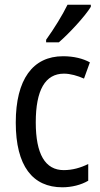

<svg xmlns="http://www.w3.org/2000/svg" viewBox="-20 -786 427 816"><path d="M366 -757V-766H267C245 -721 211 -666 176 -617V-606H230C272 -642 341 -716 366 -757ZM245 10C284 10 325 0 355 -18V-89C323 -73 288 -63 251 -63C172 -63 132 -131 132 -266C132 -403 172 -473 252 -473C279 -473 310 -464 337 -452L362 -521C333 -537 294 -547 248 -547C119 -547 47 -448 47 -265C47 -80 119 10 245 10Z"/></svg>

Font: Noto Sans Georgian Condensed
Style: Regular
Weight: 400
Width: 3
Designer: Monotype Design Team, Akaki Razmadze
Foundry: Google LLC
Version: Version 2.005